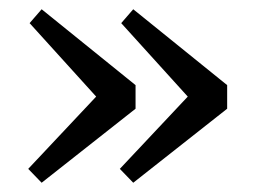

<svg xmlns="http://www.w3.org/2000/svg" viewBox="-20 -432 546 415"><path d="M273 -248V-197L70 -37L41 -67L198 -234V-212L44 -382L70 -412ZM471 -248V-197L268 -37L239 -67L396 -234V-212L242 -382L268 -412Z"/></svg>

Font: Yrsa
Style: Regular
Weight: 400
Designer: Anna Giedrys (Yrsa+Rasa design), David Brezina (Yrsa art-direction, Rasa art-direction, design)
Foundry: Rosetta Type Foundry
Version: Version 2.004